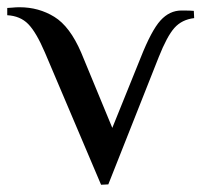

<svg xmlns="http://www.w3.org/2000/svg" viewBox="-25 -500 586 530"><path d="M511 -450Q477 -446 456.5 -423Q436 -400 413 -342L274 9L254 10L99 -355Q75 -411 53 -433.5Q31 -456 -5 -458V-478Q0 -478 9.5 -479Q19 -480 29 -480Q82 -480 125 -453.5Q168 -427 199 -355L285 -147L363 -340Q393 -416 418 -443.5Q443 -471 476 -471Q501 -471 510 -470Z"/></svg>

Font: Philosopher
Style: Regular
Weight: 400
Designer: Jovanny Lemonad
Foundry: Jovanny Lemonad
Version: Version 2.000